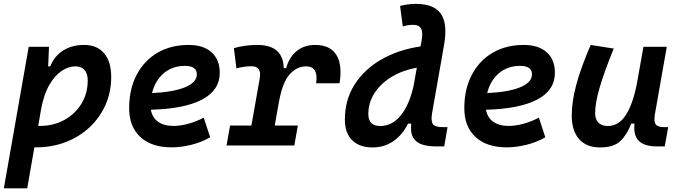

<svg xmlns="http://www.w3.org/2000/svg" viewBox="-28 -763 3563 1007"><path d="M114.7 224.6H-7.8L122.6 -517.6H229L224.6 -414.6H235.4Q256.8 -468.8 303 -498Q349.1 -527.3 413.1 -527.3Q481 -527.3 518.1 -483.6Q555.2 -439.9 555.2 -359.4Q555.2 -280.3 525.4 -213.1Q495.6 -146 442.4 -95.9Q389.2 -45.9 317.4 -18.1Q245.6 9.8 161.1 9.8Q156.7 9.8 152.3 9.8ZM172.4 -102.5Q176.3 -102.5 180.7 -102.5Q252.4 -102.5 309.3 -133.8Q366.2 -165 399.2 -219.2Q432.1 -273.4 432.1 -341.8Q432.1 -377 415.3 -396Q398.4 -415 367.7 -415Q332 -415 296.1 -391.6Q260.3 -368.2 231.2 -318.6Q202.1 -269 187.5 -190.4Z M881.8 -102.5Q918.5 -102.5 960.2 -114Q1002 -125.5 1040.5 -146L1074.2 -43Q1027.3 -16.1 973.9 -3.2Q920.4 9.8 871.6 9.8Q767.1 9.8 708.3 -44.4Q649.4 -98.6 649.4 -195.8Q649.4 -295.4 688.5 -370.1Q727.5 -444.8 797.6 -486.1Q867.7 -527.3 961.4 -527.3Q1038.6 -527.3 1081.5 -488.8Q1124.5 -450.2 1124.5 -381.8Q1124.5 -289.1 1031.2 -240.5Q938 -191.9 763.2 -187.5Q770 -147 800.8 -124.8Q831.5 -102.5 881.8 -102.5ZM769.5 -274.9Q880.9 -279.8 942.6 -305.4Q1004.4 -331.1 1004.4 -373Q1004.4 -417.5 941.9 -417.5Q877 -417.5 831.3 -379.2Q785.6 -340.8 769.5 -274.9Z M1160.2 0 1178.7 -104.5H1290.5L1334.5 -353Q1345.2 -415.5 1291.5 -415.5Q1252.9 -415.5 1211.9 -404.3L1198.7 -510.7Q1257.3 -527.3 1321.8 -527.3Q1457.5 -527.3 1460 -405.3H1472.7Q1488.8 -463.4 1528.1 -495.4Q1567.4 -527.3 1625 -527.3Q1703.1 -527.3 1735.8 -475.6Q1768.6 -423.8 1752.9 -326.2H1629.9Q1643.6 -415 1577.1 -415Q1529.8 -415 1491.7 -373.8Q1453.6 -332.5 1434.6 -226.1V-227.5L1413.1 -104.5H1534.2L1515.6 0Z M1926.3 10.3Q1856.9 10.3 1818.8 -27.8Q1780.8 -65.9 1780.8 -135.3Q1780.8 -238.8 1831.5 -319.1Q1882.3 -399.4 1971.9 -450.9Q2061.5 -502.4 2177.7 -519.5L2183.6 -552.2Q2190.9 -594.2 2180.2 -613.5Q2169.4 -632.8 2140.1 -632.8Q2112.8 -632.8 2084.5 -624.5L2070.3 -731.9Q2113.3 -742.7 2153.3 -742.7Q2247.6 -742.7 2284.2 -690.9Q2320.8 -639.2 2300.8 -525.9L2238.3 -170.4Q2231.4 -130.9 2241.5 -113.5Q2251.5 -96.2 2295.4 -96.2H2319.3L2301.8 4.9H2258.3Q2218.8 4.9 2187.5 -4.6Q2156.2 -14.2 2139.9 -40Q2123.5 -65.9 2128.9 -114.7H2111.8Q2083 -55.7 2035.2 -22.7Q1987.3 10.3 1926.3 10.3ZM2142.1 -317.4 2158.2 -408.2Q2085 -395 2027.3 -360.6Q1969.7 -326.2 1936.8 -275.6Q1903.8 -225.1 1903.8 -164.1Q1903.8 -102.1 1966.8 -102.1Q2028.8 -102.1 2074.5 -158.4Q2120.1 -214.8 2142.1 -317.4Z M2639.6 -102.5Q2676.3 -102.5 2718 -114Q2759.8 -125.5 2798.3 -146L2832 -43Q2785.2 -16.1 2731.7 -3.2Q2678.2 9.8 2629.4 9.8Q2524.9 9.8 2466.1 -44.4Q2407.2 -98.6 2407.2 -195.8Q2407.2 -295.4 2446.3 -370.1Q2485.4 -444.8 2555.4 -486.1Q2625.5 -527.3 2719.2 -527.3Q2796.4 -527.3 2839.4 -488.8Q2882.3 -450.2 2882.3 -381.8Q2882.3 -289.1 2789.1 -240.5Q2695.8 -191.9 2521 -187.5Q2527.8 -147 2558.6 -124.8Q2589.4 -102.5 2639.6 -102.5ZM2527.3 -274.9Q2638.7 -279.8 2700.4 -305.4Q2762.2 -331.1 2762.2 -373Q2762.2 -417.5 2699.7 -417.5Q2634.8 -417.5 2589.1 -379.2Q2543.5 -340.8 2527.3 -274.9Z M3118.7 10.3Q3047.9 10.3 3009.3 -33.4Q2970.7 -77.1 2970.7 -156.7Q2970.7 -229.5 2994.1 -317.4Q3017.6 -405.3 3069.8 -527.3L3190.9 -508.3Q3140.1 -383.3 3116.7 -302.7Q3093.3 -222.2 3093.3 -168.9Q3093.3 -137.2 3110.6 -119.6Q3127.9 -102.1 3159.2 -102.1Q3217.3 -102.1 3254.4 -159.7Q3291.5 -217.3 3312.5 -325.7V-325.2L3346.7 -517.6H3469.2L3407.2 -166Q3400.4 -127 3410.6 -111.6Q3420.9 -96.2 3454.1 -96.2H3476.6L3458.5 4.9H3417.5Q3351.6 4.9 3322.5 -24.2Q3293.5 -53.2 3299.8 -114.7H3282.7Q3260.3 -56.2 3225.3 -22.9Q3190.4 10.3 3118.7 10.3Z"/></svg>

Font: Cascadia Code PL SemiBold
Style: Italic
Weight: 600
Italic angle: -10°
Monospace: yes
Designer: Aaron Bell
Foundry: Saja Typeworks
Version: Version 2404.023; ttfautohint (v1.8.4)